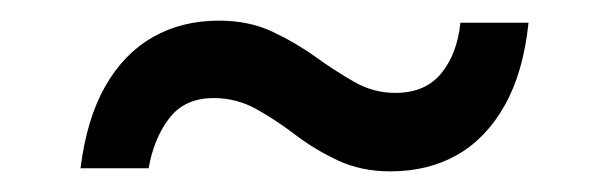

<svg xmlns="http://www.w3.org/2000/svg" viewBox="-20 -413 590 186"><path d="M358 -247Q330 -247 307.5 -257.5Q285 -268 266 -282.5Q247 -297 228 -307.5Q209 -318 187 -318Q159 -318 144 -298.5Q129 -279 124 -250H58Q64 -298 82 -329.5Q100 -361 128 -377Q156 -393 192 -393Q221 -393 243.5 -382.5Q266 -372 285.5 -358Q305 -344 323.5 -333.5Q342 -323 363 -323Q392 -323 407.5 -342Q423 -361 426 -391H492Q487 -343 469 -311Q451 -279 423 -263Q395 -247 358 -247Z"/></svg>

Font: DM Sans 9pt
Style: Regular
Weight: 400
Designer: Colophon Foundry, Jonny Pinhorn
Foundry: Colophon Foundry
Version: Version 4.004;gftools[0.9.30]